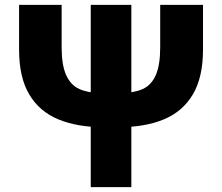

<svg xmlns="http://www.w3.org/2000/svg" viewBox="-20 -765 908 785"><path d="M402 -245Q296 -245 218.5 -277Q141 -309 99.5 -379Q58 -449 58 -562V-745H232V-572Q232 -499 250.5 -458Q269 -417 304.5 -401Q340 -385 392 -385H476Q528 -385 563.5 -401Q599 -417 617 -458Q635 -499 635 -572V-745H810V-562Q810 -449 768.5 -379Q727 -309 650 -277Q573 -245 466 -245ZM351 0V-745H517V0Z"/></svg>

Font: Noto Sans SC Black
Style: Regular
Weight: 900
Designer: Ryoko NISHIZUKA  (kana, bopomofo & ideographs); Paul D. Hunt (Latin, Greek & Cyrillic); Sandoll Communications , Soo-you
Foundry: Adobe
Version: Version 2.004-H2;hotconv 1.0.118;makeotfexe 2.5.65603